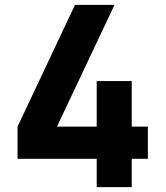

<svg xmlns="http://www.w3.org/2000/svg" viewBox="-20 -770 681 790"><path d="M522 -249H588.4V-116.7H522V0H377.9V-116.7H52.2V-249L288.6 -750H451.2L214.4 -249H377.9V-436.5H522Z"/></svg>

Font: Manrope3 ExtraBold
Style: Bold
Weight: 800
Width: 4
Designer: Mikhail Sharanda
Foundry: Mikhail Sharanda
Version: Version 3.000;PS 003.000;hotconv 1.0.88;makeotf.lib2.5.64775